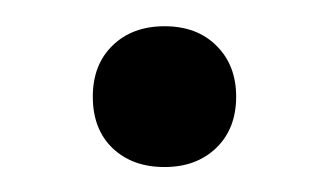

<svg xmlns="http://www.w3.org/2000/svg" viewBox="-20 -124 257 150"><path d="M108.5 6.5Q83.5 6.5 68 -8.2Q52.5 -23 52.5 -48.5Q52.5 -73.5 68 -88.5Q83.5 -103.5 108.5 -103.5Q134 -103.5 149.2 -88.2Q164.5 -73 164.5 -48.5Q164.5 -23.5 149 -8.5Q133.5 6.5 108.5 6.5Z"/></svg>

Font: Encode Sans SemiCondensed SemiCondensed
Style: Regular
Weight: 400
Width: 4
Designer: Multiple Designers
Foundry: Impallari Type
Version: Version 3.000; ttfautohint (v1.8.3) -l 8 -r 50 -G 200 -x 14 